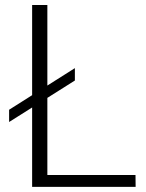

<svg xmlns="http://www.w3.org/2000/svg" viewBox="-20 -730 570 750"><path d="M15.6 -301.3V-253.4L272.5 -415.5V-463.9ZM165 -710.4H105.5V0H509.8L509.3 -46.4H165Z"/></svg>

Font: My Font
Style: ExtraLight
Weight: 500
Designer: Vernon Adams
Foundry: newtypography
Version: Version 0.001